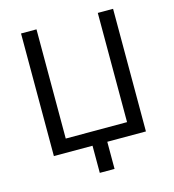

<svg xmlns="http://www.w3.org/2000/svg" viewBox="-125 -818 981 1080"><g transform="rotate(-15 365.5 -278.0)"><path d="M322 158V0H97V-714H187V-78H544V-714H633V0H408V158Z"/></g></svg>

Font: Noto Sans Ambassadori
Style: Regular
Weight: 400
Designer: Monotype Design Team
Foundry: Monotype Imaging Inc.
Version: Version 2.013